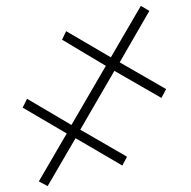

<svg xmlns="http://www.w3.org/2000/svg" viewBox="-20 -643 649 653"><path d="M142 -10 112 -26 207 -189 57 -277 72 -307 223 -218 340 -419 191 -508 205 -537 357 -448 459 -623 488 -606 387 -431 545 -340 529 -310 369 -402 253 -202 412 -110 396 -80 237 -173Z"/></svg>

Font: Noto Serif ExtraLight
Style: Italic
Weight: 200
Italic angle: -12°
Designer: Monotype Design Team
Foundry: Monotype Imaging Inc.
Version: Version 2.014; ttfautohint (v1.8.4.7-5d5b)